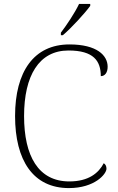

<svg xmlns="http://www.w3.org/2000/svg" viewBox="-20 -951 604 981"><path d="M291 -784V-771H301C344 -807 416 -886 441 -921V-931H384C363 -886 320 -822 291 -784ZM332 10C464 10 524 -62 524 -89C524 -102 519 -112 510 -117C484 -67 433 -24 334 -24C176 -24 103 -154 103 -358C103 -564 179 -693 330 -693C458 -693 495 -640 495 -562C516 -562 530 -580 530 -610C530 -668 475 -724 335 -724C153 -724 57 -585 57 -358C57 -132 149 10 332 10Z"/></svg>

Font: Noto Serif Lao ExtraLight
Style: Regular
Weight: 200
Designer: Monotype Design Team
Foundry: Monotype Imaging Inc.
Version: Version 2.003